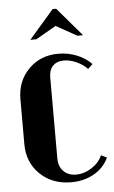

<svg xmlns="http://www.w3.org/2000/svg" viewBox="-51 -720 455 765"><g transform="rotate(-5 176.5 -337.0)"><path d="M89.8 -569.8 189 -684.1H203.1L300.8 -569.8H277.8L194.8 -616.2L113.8 -569.8ZM29.8 -336.9Q29.8 -409.7 76.9 -457.3Q124 -504.9 195.8 -504.9Q233.9 -504.9 269 -491Q304.2 -477.1 328.1 -452.1L309.1 -434.1Q292 -452.6 265.6 -464.4Q239.3 -476.1 215.8 -476.1Q187.5 -476.1 171.6 -459.7Q155.8 -443.4 155.8 -414.1V-89.8Q155.8 -57.6 174.6 -38.3Q193.4 -19 225.1 -19Q257.3 -19 287.4 -38.3Q317.4 -57.6 330.1 -86.9L353 -76.2Q335 -36.1 294.9 -13.2Q254.9 9.8 203.1 9.8Q127.4 9.8 78.6 -37.4Q29.8 -84.5 29.8 -158.2Z"/></g></svg>

Font: Moniqa Black Heading
Style: Regular
Weight: 900
Designer: Rajesh Rajput
Foundry: Rajesh Rajput
Version: Version 1.000